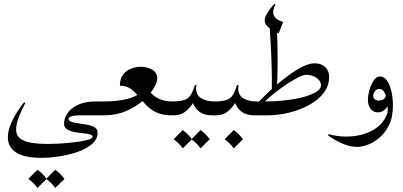

<svg xmlns="http://www.w3.org/2000/svg" viewBox="-20 -588 2053 979"><path d="M511.7 -70.8Q530.8 -70.8 530.8 -35.6Q530.8 0 511.7 0H397.9Q354.5 0 341.8 5.9Q329.1 11.7 329.1 17.1Q329.1 27.8 344 33Q358.9 38.1 381.1 41Q403.3 43.9 425.5 48.1Q447.8 52.2 462.6 61.3Q477.5 70.3 477.5 87.9Q477.5 122.6 448.2 147.2Q418.9 171.9 373.8 187.3Q328.6 202.6 279.8 209.7Q231 216.8 192.4 216.8Q109.9 216.8 69.1 193.6Q28.3 170.4 21.7 130.6Q15.1 90.8 36.9 40Q58.6 -10.7 102.5 -65.9L109.4 -63.5Q66.9 16.6 62.5 62.3Q58.1 107.9 96.9 127Q135.7 146 223.1 146Q240.2 146 268.6 144.8Q296.9 143.6 328.6 140.6Q360.4 137.7 388.4 133.3Q416.5 128.9 434.3 123Q452.1 117.2 452.1 109.9Q452.1 100.6 437.3 96.9Q422.4 93.3 400.6 91.1Q378.9 88.9 357.2 84.7Q335.4 80.6 320.8 70.6Q306.2 60.5 306.6 41Q307.1 13.7 325 -12Q342.8 -37.6 378.9 -54.2Q415 -70.8 470.2 -70.8ZM170.9 277.3Q198.7 297.4 217.8 324.2L170.9 370.6Q153.3 344.7 124.5 324.2ZM261.7 277.3Q289.6 297.4 308.6 324.2L261.7 370.6Q244.1 344.7 215.3 324.2Z M591.3 -150.9Q591.3 -186 607.4 -207.3Q623.5 -228.5 647.9 -238Q672.4 -247.6 697.3 -247.6Q730 -247.6 755.9 -232.9Q781.7 -218.3 781.7 -188.5Q781.7 -167 762.2 -135.5Q742.7 -104 706.8 -73Q670.9 -42 621.3 -21Q571.8 0 511.7 0Q490.7 0 490.7 -36.1Q490.7 -70.8 511.7 -70.8Q578.6 -70.8 629.4 -83.5Q680.2 -96.2 701.7 -123.5H742.2Q759.3 -99.6 788.6 -85.2Q817.9 -70.8 857.9 -70.8Q867.2 -70.8 873.5 -62Q879.9 -53.2 879.9 -36.1Q879.9 -18.6 873.5 -9.3Q867.2 0 857.9 0Q808.6 0 777.1 -15.1Q745.6 -30.3 724.4 -53Q703.1 -75.7 685.1 -98.1Q667 -120.6 645.5 -135.7Q624 -150.9 591.3 -150.9Z M857.9 0Q846.2 0 842 -9.5Q837.9 -19 837.9 -35.2Q837.9 -50.8 842 -60.8Q846.2 -70.8 857.9 -70.8H860.4Q899.4 -70.8 920.7 -78.6Q941.9 -86.4 953.1 -104.7Q964.4 -123 974.1 -155.3L981.4 -153.8Q980 -146 980 -137.2Q980 -102.5 1006.6 -86.7Q1033.2 -70.8 1071.3 -70.8H1073.7Q1085.9 -70.8 1091.1 -60.8Q1096.2 -50.8 1096.2 -35.2Q1096.2 -19 1091.3 -9.5Q1086.4 0 1073.7 0H1063Q1029.3 0 1008.5 -11.2Q987.8 -22.5 976.8 -38.8Q965.8 -55.2 960.9 -70.8L966.8 -68.4Q955.6 -44.9 929.7 -22.5Q903.8 0 867.7 0ZM911.6 75.2Q939.5 95.2 958.5 122.1L911.6 168.5Q894 142.6 865.2 122.1ZM1002.4 75.2Q1030.3 95.2 1049.3 122.1L1002.4 168.5Q984.9 142.6 956.1 122.1Z M1072.8 0Q1061 0 1056.9 -9.5Q1052.7 -19 1052.7 -35.2Q1052.7 -50.8 1056.9 -60.8Q1061 -70.8 1072.8 -70.8H1075.2Q1114.3 -70.8 1135.5 -78.6Q1156.7 -86.4 1168 -104.7Q1179.2 -123 1189 -155.3L1196.3 -153.8Q1194.8 -146 1194.8 -137.2Q1194.8 -102.5 1221.4 -86.7Q1248 -70.8 1286.1 -70.8H1288.6Q1300.8 -70.8 1305.9 -60.8Q1311 -50.8 1311 -35.2Q1311 -19 1306.2 -9.5Q1301.3 0 1288.6 0H1277.8Q1244.1 0 1223.4 -11.2Q1202.6 -22.5 1191.7 -38.8Q1180.7 -55.2 1175.8 -70.8L1181.6 -68.4Q1170.4 -44.9 1144.5 -22.5Q1118.7 0 1082.5 0ZM1171.9 75.2Q1199.7 95.2 1218.8 122.1L1171.9 168.5Q1154.3 142.6 1125.5 122.1Z M1287.6 0Q1275.9 0 1271.5 -9.5Q1267.1 -19 1267.1 -35.2Q1267.1 -50.8 1271.7 -60.8Q1276.4 -70.8 1287.6 -70.8H1334L1345.2 0ZM1378.9 -568.4 1384.8 -564.9Q1348.6 -498.5 1423.8 -475.6L1400.9 -418Q1373.5 -430.2 1351.6 -446.5Q1329.6 -462.9 1329.6 -481.9Q1329.6 -498 1340.1 -516.4Q1350.6 -534.7 1362.5 -549.3Q1374.5 -564 1378.9 -568.4ZM1584 -265.1Q1618.7 -265.1 1638.4 -246.1Q1658.2 -227.1 1658.2 -196.3Q1658.2 -149.4 1629.6 -113Q1601.1 -76.7 1554.2 -51.5Q1507.3 -26.4 1452.1 -13.2Q1397 0 1344.2 0L1333 -70.8Q1386.2 -70.8 1437 -76.7Q1487.8 -82.5 1528.3 -93.5Q1568.8 -104.5 1592.8 -119.6Q1616.7 -134.8 1616.7 -153.8Q1616.7 -174.8 1594.5 -190.7Q1572.3 -206.5 1539.6 -206.5Q1527.3 -206.5 1502.2 -194.1Q1477.1 -181.6 1445.3 -160.9Q1413.6 -140.1 1381.6 -115Q1349.6 -89.8 1324.7 -64.5L1296.9 -66.4Q1311.5 -82 1336.9 -106.7Q1362.3 -131.3 1394.3 -158.7Q1426.3 -186 1460.2 -210.2Q1494.1 -234.4 1526.4 -249.8Q1558.6 -265.1 1584 -265.1ZM1366.2 -112.8Q1367.2 -199.2 1364 -285.2Q1360.8 -371.1 1354.5 -457.5Q1363.8 -451.2 1373.3 -445.1Q1382.8 -439 1392.1 -433.1Q1399.4 -285.2 1392.1 -137.2Q1385.7 -130.9 1379.2 -124.8Q1372.6 -118.7 1366.2 -112.8Z M1983.4 -49.3Q1983.4 10.7 1963.1 51Q1942.9 91.3 1913.1 115.7Q1883.3 140.1 1853.3 150.6Q1823.2 161.1 1803.2 161.1Q1762.7 161.1 1720.5 141.6Q1678.2 122.1 1652.8 102.5L1656.2 95.7Q1697.8 108.4 1744.1 108.4Q1822.3 108.4 1881.8 75.4Q1941.4 42.5 1960.4 -26.4ZM1951.2 24.9Q1957 1.5 1957 -29.8Q1957 -54.7 1952.6 -78.9Q1948.2 -103 1939 -118.9Q1929.7 -134.8 1914.6 -134.8Q1899.4 -134.8 1891.1 -121.8Q1882.8 -108.9 1882.8 -98.6Q1882.8 -89.8 1889.9 -82.5Q1897 -75.2 1914.1 -75.2Q1928.7 -75.2 1938.2 -84.2Q1947.8 -93.3 1949.7 -106.9L1963.9 -65.4Q1958 -43.5 1942.6 -29.3Q1927.2 -15.1 1907.2 -15.1Q1883.3 -15.1 1869.6 -33Q1856 -50.8 1856 -80.1Q1856 -100.1 1863.5 -127.9Q1871.1 -155.8 1885 -177Q1898.9 -198.2 1918 -198.2Q1938.5 -198.2 1953.1 -177.5Q1967.8 -156.7 1975.6 -122.8Q1983.4 -88.9 1983.4 -49.3Q1978 -24.9 1969.7 -7.1Q1961.4 10.7 1951.2 24.9Z"/></svg>

Font: Lateef Light
Style: Regular
Weight: 300
Designer: SIL International
Foundry: SIL International
Version: Version 4.200